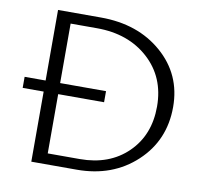

<svg xmlns="http://www.w3.org/2000/svg" viewBox="-75 -739 875 820"><g transform="rotate(10 362.5 -329.0)"><path d="M298 -658Q459 -658 563.5 -567Q668 -476 668 -335Q668 -190 566 -95Q464 0 309 0H112V-304H21V-352H112V-658ZM314 -47Q442 -47 521 -124Q600 -201 600 -325Q600 -452 513 -531Q426 -610 289 -610H175V-352H374V-304H175V-47Z"/></g></svg>

Font: EauTestSC Semilight
Style: Regular
Weight: 300
Designer: Christian Thalmann (Catharsis Fonts)
Version: Version 0.001;PS 000.001;hotconv 1.0.88;makeotf.lib2.5.64775